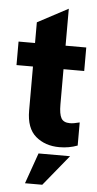

<svg xmlns="http://www.w3.org/2000/svg" viewBox="-59 -713 480 952"><g transform="rotate(5 180.5 -236.5)"><path d="M92 -157V-376H10V-493H92V-596L244 -677V-493H347V-376H244V-200Q244 -153 255.5 -132.5Q267 -112 299 -112Q317 -112 347 -120V-5Q305 11 257 11Q186 11 139 -29Q92 -69 92 -157ZM157 51H314L189 204H103Z"/></g></svg>

Font: Hanken Grotesk Black
Style: Regular
Weight: 900
Designer: Alfredo Marco Pradil
Foundry: Hanken Design Co.
Version: Version 3.014